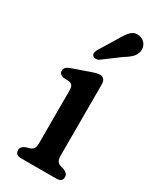

<svg xmlns="http://www.w3.org/2000/svg" viewBox="-183 -762 672 818"><g transform="rotate(30 153.0 -352.5)"><path d="M212.5 -446.5V-93.5Q212.5 -76 218.5 -67.5Q224.5 -59 235.5 -55.5L253 -50.5Q274.5 -41 274.5 -24.5Q274.5 0 245.5 0H72.5Q43.5 0 43.5 -24.5Q43.5 -41 65 -50.5L83.5 -55.5Q94.5 -59 100.5 -67.5Q106.5 -76 106.5 -93.5V-354Q106.5 -370.5 101.2 -377.2Q96 -384 86 -386L55 -388Q35.5 -393.5 35.5 -410Q35.5 -428.5 61 -437.5L141 -465.5Q154.5 -470.5 165 -473.5Q175.5 -476.5 187 -476.5Q198 -476.5 205.2 -468.5Q212.5 -460.5 212.5 -446.5ZM175 -647Q190.5 -675.5 206.8 -692Q223 -708.5 248 -704Q268.5 -700 278.8 -684.2Q289 -668.5 286 -650.5Q283 -632.5 270 -619Q257 -605.5 234 -592L150 -529.5Q143 -526 134.8 -526Q126.5 -526 121.5 -531Q115.5 -537 116.8 -544.8Q118 -552.5 122 -560.5Z"/></g></svg>

Font: Fraunces 9pt SuperSoft
Style: Regular
Weight: 400
Version: Version 1.000;[b76b70a41]